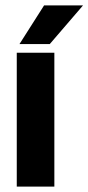

<svg xmlns="http://www.w3.org/2000/svg" viewBox="-20 -690 327 710"><path d="M52 -527 143 -670H287L164 -527ZM181 0H42V-495H181Z"/></svg>

Font: Teko SemiBold
Style: Regular
Weight: 600
Designer: Manushi Parikh, Jonny Pinhorn
Foundry: Indian Type Foundry
Version: Version 1.106;PS 1.0;hotconv 1.0.78;makeotf.lib2.5.61930; tt